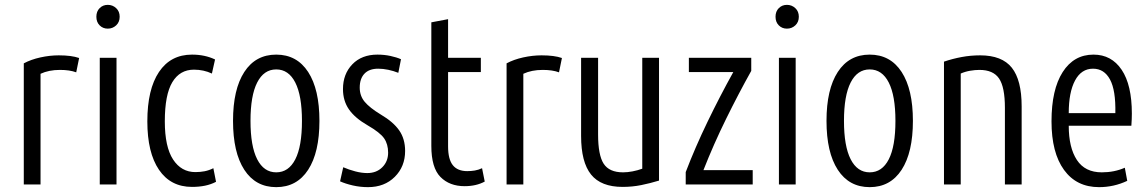

<svg xmlns="http://www.w3.org/2000/svg" viewBox="-20 -760 4731 791"><path d="M78 0V-499Q108 -515 146.5 -523.5Q185 -532 222 -532Q275 -532 306 -521L294 -462Q267 -472 227 -472Q204 -472 184 -468Q164 -464 147 -456V0Z M391 0V-522H460V0ZM424 -642Q404 -642 390.5 -655.5Q377 -669 377 -691Q377 -713 390.5 -726.5Q404 -740 424 -740Q444 -740 458.5 -726.5Q473 -713 473 -691Q473 -669 458.5 -655.5Q444 -642 424 -642Z M771 10Q683 10 635 -60.5Q587 -131 587 -260Q587 -392 635 -463.5Q683 -535 771 -535Q824 -535 866 -515L853 -457Q819 -473 779 -473Q721 -473 690 -421.5Q659 -370 659 -260Q659 -155 693 -103Q727 -51 785 -51Q805 -51 823 -54.5Q841 -58 859 -67L870 -11Q849 0 824.5 5Q800 10 771 10Z M1118 11Q1033 11 986.5 -60.5Q940 -132 940 -262Q940 -392 986.5 -463.5Q1033 -535 1118 -535Q1203 -535 1249.5 -463.5Q1296 -392 1296 -262Q1296 -132 1249.5 -60.5Q1203 11 1118 11ZM1118 -50Q1169 -50 1196.5 -103.5Q1224 -157 1224 -262Q1224 -366 1196.5 -420Q1169 -474 1118 -474Q1067 -474 1039.5 -420Q1012 -366 1012 -262Q1012 -158 1039.5 -104Q1067 -50 1118 -50Z M1496 11Q1464 11 1433.5 4Q1403 -3 1381 -13L1394 -71Q1417 -61 1443.5 -54Q1470 -47 1493 -47Q1531 -47 1555 -71Q1579 -95 1579 -131Q1579 -166 1562.5 -190Q1546 -214 1494 -244Q1442 -274 1417.5 -309.5Q1393 -345 1393 -393Q1393 -455 1431.5 -495Q1470 -535 1535 -535Q1563 -535 1588.5 -529.5Q1614 -524 1632 -516L1621 -460Q1601 -468 1579.5 -472.5Q1558 -477 1538 -477Q1501 -477 1481.5 -456.5Q1462 -436 1462 -399Q1462 -365 1482.5 -340.5Q1503 -316 1549 -288Q1600 -258 1624.5 -223Q1649 -188 1649 -138Q1649 -74 1606.5 -31.5Q1564 11 1496 11Z M1894 7Q1832 7 1794.5 -31Q1757 -69 1757 -159V-668L1826 -681V-522H1961V-463H1826V-157Q1826 -104 1845.5 -79.5Q1865 -55 1905 -55Q1921 -55 1936 -57.5Q1951 -60 1966 -67L1977 -12Q1942 7 1894 7Z M2067 0V-499Q2097 -515 2135.5 -523.5Q2174 -532 2211 -532Q2264 -532 2295 -521L2283 -462Q2256 -472 2216 -472Q2193 -472 2173 -468Q2153 -464 2136 -456V0Z M2545 10Q2456 10 2415 -41Q2374 -92 2374 -200V-522H2444V-206Q2444 -121 2467 -85.5Q2490 -50 2547 -50Q2565 -50 2586 -54Q2607 -58 2626 -65V-522H2695V-16Q2659 -5 2622 2.5Q2585 10 2545 10Z M2805 0V-51Q2844 -153 2895 -258.5Q2946 -364 3001 -463H2818V-522H3075V-468Q3023 -375 2971.5 -270.5Q2920 -166 2878 -59H3081V0Z M3189 0V-522H3258V0ZM3222 -642Q3202 -642 3188.5 -655.5Q3175 -669 3175 -691Q3175 -713 3188.5 -726.5Q3202 -740 3222 -740Q3242 -740 3256.5 -726.5Q3271 -713 3271 -691Q3271 -669 3256.5 -655.5Q3242 -642 3222 -642Z M3563 11Q3478 11 3431.5 -60.5Q3385 -132 3385 -262Q3385 -392 3431.5 -463.5Q3478 -535 3563 -535Q3648 -535 3694.5 -463.5Q3741 -392 3741 -262Q3741 -132 3694.5 -60.5Q3648 11 3563 11ZM3563 -50Q3614 -50 3641.5 -103.5Q3669 -157 3669 -262Q3669 -366 3641.5 -420Q3614 -474 3563 -474Q3512 -474 3484.5 -420Q3457 -366 3457 -262Q3457 -158 3484.5 -104Q3512 -50 3563 -50Z M3869 0V-506Q3904 -518 3941.5 -525Q3979 -532 4018 -532Q4108 -532 4148.5 -481Q4189 -430 4189 -322V0H4120V-316Q4120 -401 4096 -436.5Q4072 -472 4015 -472Q3997 -472 3976.5 -468.5Q3956 -465 3938 -457V0Z M4508 11Q4415 11 4363.5 -60Q4312 -131 4312 -260Q4312 -391 4358 -463Q4404 -535 4485 -535Q4559 -535 4601 -472.5Q4643 -410 4643 -292Q4643 -282 4642.5 -269Q4642 -256 4641 -242H4383Q4383 -152 4416.5 -101Q4450 -50 4519 -50Q4571 -50 4614 -69L4624 -15Q4569 11 4508 11ZM4383 -294H4575Q4577 -388 4553 -432.5Q4529 -477 4483 -477Q4435 -477 4409 -428.5Q4383 -380 4383 -294Z"/></svg>

Font: Ubuntu Sans Condensed
Style: Regular
Weight: 400
Width: 3
Designer: Dalton Maag Ltd
Foundry: Dalton Maag Ltd
Version: Version 1.006; ttfautohint (v1.8.4.7-5d5b)